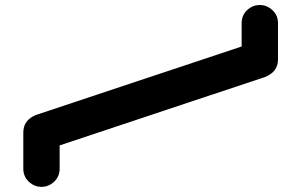

<svg xmlns="http://www.w3.org/2000/svg" viewBox="-20 -728 1174 748"><path d="M1028.8 -698.2Q1063 -676.3 1063 -637.7V-496.1Q1063 -449.2 1014.6 -428.7H1013.7Q1013.7 -428.2 1013.2 -428.2L212.4 -161.6V-70.8Q212.4 -32.2 178.2 -10.3Q161.6 0 141.6 0Q121.6 0 105 -10.3Q70.8 -32.2 70.8 -70.8V-212.4Q70.8 -259.3 119.1 -279.8H119.6Q120.1 -280.3 120.6 -280.3L921.4 -546.9V-637.7Q921.4 -676.3 955.1 -698.2Q971.7 -708.5 992.2 -708.5Q1012.2 -708.5 1028.8 -698.2Z"/></svg>

Font: Robtronika
Style: Regular
Weight: 400
Designer: GGBot
Version: 1.00